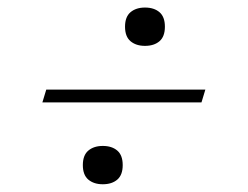

<svg xmlns="http://www.w3.org/2000/svg" viewBox="-20 -504 640 496"><path d="M354.5 -484.5Q378 -484.5 392 -472.5Q406 -460.5 406 -435Q406 -409.5 392 -397.5Q378 -385.5 354.5 -385.5Q331.5 -385.5 317.2 -397.5Q303 -409.5 303 -435Q303 -460.5 317.2 -472.5Q331.5 -484.5 354.5 -484.5ZM99.5 -272.5H510.5L500.5 -239.5H89.5ZM245.5 -127Q269 -127 283 -115Q297 -103 297 -77.5Q297 -52 283 -40Q269 -28 245.5 -28Q222.5 -28 208.2 -40Q194 -52 194 -77.5Q194 -103 208.2 -115Q222.5 -127 245.5 -127Z"/></svg>

Font: Newsreader 6pt ExtraLight
Style: Italic
Weight: 275
Italic angle: -17°
Designer: Hugues Gentile
Foundry: Production Type
Version: Version 1.003; ttfautohint (v1.8.3)